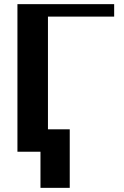

<svg xmlns="http://www.w3.org/2000/svg" viewBox="-20 -731 597 925"><path d="M64 0H211V-651H530V-711H64ZM175 -108V174H316V-108Z"/></svg>

Font: Aerodynamic
Style: Regular
Weight: 500
Designer: Google
Version: Version 2.000980; 2014